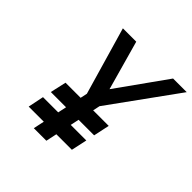

<svg xmlns="http://www.w3.org/2000/svg" viewBox="-182 -853 1006 1006"><g transform="rotate(45 321.5 -350.0)"><path d="M372 -325 643 -700H542L346 -425L269 -700H170L279 -324L210 0H303ZM139 -197H460L479 -286H159ZM111 -61H431L450 -149H129Z"/></g></svg>

Font: Advent Pro SemiBold
Style: Italic
Weight: 600
Italic angle: -12°
Version: Version 3.000